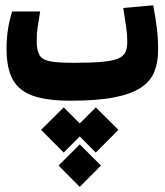

<svg xmlns="http://www.w3.org/2000/svg" viewBox="-20 -378 626 730"><path d="M248.5 4.9Q158.7 4.9 105.2 -13.9Q51.8 -32.7 28.3 -75.9Q4.9 -119.1 4.9 -192.4Q4.9 -268.6 26.4 -334.5H132.8Q126.5 -298.8 123 -274.2Q119.6 -249.5 119.6 -223.1Q119.6 -187 129.9 -168.9Q140.1 -150.9 169.9 -145Q199.7 -139.2 258.3 -139.2Q326.2 -139.2 366.9 -142.8Q407.7 -146.5 428.7 -155.3Q449.7 -164.1 456.8 -179.4Q463.9 -194.8 463.9 -218.8Q463.9 -247.6 459.7 -275.4Q455.6 -303.2 448.7 -347.7L562.5 -357.9Q571.8 -309.1 576.4 -271Q581.1 -232.9 581.1 -187Q581.1 -141.6 567.1 -106Q553.2 -70.3 517.1 -45.7Q481 -21 416 -8.1Q351.1 4.9 248.5 4.9ZM344.2 30.3 430.2 115.7 344.2 202.1 283.2 140.6 222.2 202.1 136.2 115.7 222.2 30.3 283.2 91.3ZM283.2 170.9 363.8 251.5 283.2 332.5 202.6 251.5Z"/></svg>

Font: Cascadia Code PL
Style: Bold
Weight: 700
Monospace: yes
Designer: Aaron Bell
Foundry: Saja Typeworks
Version: Version 2404.023; ttfautohint (v1.8.4)